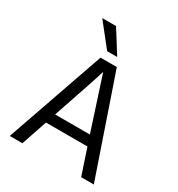

<svg xmlns="http://www.w3.org/2000/svg" viewBox="-205 -1013 1057 1143"><g transform="rotate(30 324.0 -441.5)"><path d="M354 -727H285L161 -883H256ZM122 0H35L270 -674H382L613 0H526L467 -177H182ZM326 -609Q312 -558 205 -246H444Z"/></g></svg>

Font: Hind Madurai
Style: Regular
Weight: 400
Designer: Jyotish Sonowal
Foundry: Indian Type Foundry
Version: Version 0.702;PS 1.0;hotconv 1.0.81;makeotf.lib2.5.63406